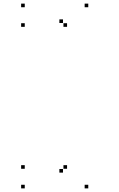

<svg xmlns="http://www.w3.org/2000/svg" viewBox="-20 -831 660 1061"><path d="M467.8 -791V-811H447.8V-791ZM116.8 -791V-811H96.8V-791ZM116.8 -682.7V-702.7H96.8V-682.7ZM350.6 -682.7V-702.7H330.6V-682.7ZM328.1 -703.9V-723.9H308.1V-703.9ZM328.1 122.9V102.9H308.1V122.9ZM350.6 101.7V81.7H330.6V101.7ZM116.8 101.7V81.7H96.8V101.7ZM116.8 210V190H96.8V210ZM467.8 210V190H447.8V210Z"/></svg>

Font: Monaspace Radon Dots Var
Style: Regular
Weight: 400
Designer: Riley Cran and the Lettermatic Team
Version: Version 1.100 (Monaspace Radon Dots)